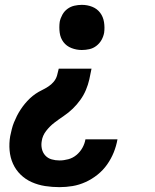

<svg xmlns="http://www.w3.org/2000/svg" viewBox="-20 -558 640 791"><path d="M225 213Q195 213 166 208.5Q137 204 111 192.5Q85 181 65 161.5Q45 142 33.5 116.5Q22 91 19.5 61.5Q17 32 22 3Q25 -11 28.5 -25.5Q32 -40 37.5 -53.5Q43 -67 49.5 -80Q56 -93 64.5 -106Q73 -119 82.5 -130.5Q92 -142 103 -152.5Q114 -163 126.5 -171.5Q139 -180 152.5 -186.5Q166 -193 179 -201.5Q192 -210 201.5 -221.5Q211 -233 215 -247Q219 -261 222 -275H357Q353 -253 348 -231Q343 -209 334 -187.5Q325 -166 311 -146.5Q297 -127 280 -110.5Q263 -94 243 -80.5Q223 -67 204 -52.5Q185 -38 170 -18.5Q155 1 152 23Q149 39 152.5 55Q156 71 166.5 82.5Q177 94 192.5 98.5Q208 103 225 103Q243 103 261.5 98Q280 93 295 80.5Q310 68 319.5 51Q329 34 332 16H464Q459 44 448.5 70Q438 96 421.5 119.5Q405 143 382 161.5Q359 180 332.5 192Q306 204 279 208.5Q252 213 225 213ZM317 -352Q295 -352 274.5 -360Q254 -368 241.5 -384.5Q229 -401 226 -423Q223 -445 226 -468Q229 -483 237 -497.5Q245 -512 258 -521.5Q271 -531 286.5 -534.5Q302 -538 317 -538Q340 -538 360 -530Q380 -522 392.5 -505.5Q405 -489 408.5 -467Q412 -445 409 -423Q406 -407 398 -393Q390 -379 377 -369Q364 -359 348.5 -355.5Q333 -352 317 -352Z"/></svg>

Font: Iosevka Curly XBdEx
Style: Italic
Weight: 800
Width: 7
Italic angle: -9°
Monospace: yes
Designer: Belleve Invis
Foundry: Belleve Invis
Version: Version 11.1.0; ttfautohint (v1.8.3)